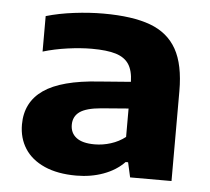

<svg xmlns="http://www.w3.org/2000/svg" viewBox="-45 -604 726 663"><g transform="rotate(5 318.0 -273.0)"><path d="M572 -311.5V0H428.5L417 -51.5H408.5Q379.5 -21.5 336.2 -5.8Q293 10 242.5 10Q177.5 10 132 -10.2Q86.5 -30.5 63.5 -66.5Q40.5 -102.5 40.5 -149.5Q40.5 -227 101.5 -269.5Q162.5 -312 293 -320.5L402.5 -329Q401.5 -368 387 -390Q372.5 -412 341.8 -421.5Q311 -431 258 -431Q220.5 -431 175 -424.8Q129.5 -418.5 89.5 -406.5V-529.5Q134 -542.5 186.8 -549Q239.5 -555.5 287.5 -555.5Q389 -555.5 450.8 -532.5Q512.5 -509.5 542.2 -456.5Q572 -403.5 572 -311.5ZM402.5 -138V-236.5L308.5 -229Q256.5 -224.5 234.2 -208.5Q212 -192.5 212 -163.5Q212 -135 233 -119Q254 -103 296 -103Q324.5 -103 352.2 -111.8Q380 -120.5 402.5 -138Z"/></g></svg>

Font: Encode Sans Expanded
Style: Bold
Weight: 700
Width: 7
Designer: Multiple Designers
Foundry: Impallari Type
Version: Version 2.000